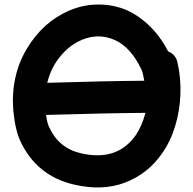

<svg xmlns="http://www.w3.org/2000/svg" viewBox="-20 -810 842 837"><path d="M300 -6Q425 24 525 -14Q625 -52 687 -142Q724 -195 744 -261.5Q764 -328 766.5 -399Q769 -470 754 -536Q747 -572 713 -586Q676 -657 624.5 -704Q573 -751 517 -772Q460 -792 400 -790Q341 -789 282 -764Q166 -714 96 -596Q26 -477 38 -328Q46 -244 69 -194Q140 -44 300 -6ZM332 -142Q237 -164 195 -254Q185 -274 181 -309Q451 -317 614 -318Q600 -263 572 -221Q491 -105 332 -142ZM186 -449Q202 -515 243 -564.5Q284 -614 336 -636Q410 -667 480.5 -635.5Q551 -604 597 -506Q603 -493 609 -458Q447 -457 186 -449Z"/></svg>

Font: Balsamiq Sans
Style: Bold
Weight: 700
Designer: Michael Angeles
Foundry: Balsamiq SRL
Version: Version 1.020; ttfautohint (v1.8.4.7-5d5b);gftools[0.9.26]